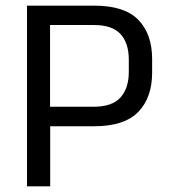

<svg xmlns="http://www.w3.org/2000/svg" viewBox="-20 -659 600 679"><path d="M129.5 -212.5V-281.5H311Q376.5 -281.5 406 -314.2Q435.5 -347 435.5 -404.5V-448Q435.5 -506.5 406.2 -538.5Q377 -570.5 312 -570.5H129V-639H313.5Q420.5 -639 469.2 -588.8Q518 -538.5 518 -450.5V-402.5Q518 -313.5 468.8 -263Q419.5 -212.5 313 -212.5ZM75.5 0V-639H157V-261L157.5 -224V0Z"/></svg>

Font: Anek Gurmukhi
Style: Regular
Weight: 400
Designer: Sarang Kulkarni (Gurmukhi), Yesha Goshar (Latin)
Foundry: Ek Type
Version: Version 1.003